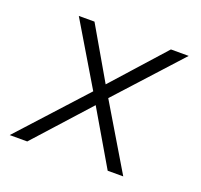

<svg xmlns="http://www.w3.org/2000/svg" viewBox="-98 -638 783 748"><g transform="rotate(20 293.5 -264.0)"><path d="M296.9 -313.5 489.3 -528.3H563L324.7 -266.6L483.9 0H419.4L288.1 -224.1L85.9 0H13.2L260.7 -271.5L107.4 -528.3H172.4Z"/></g></svg>

Font: Roboto Mono Light
Style: Italic
Weight: 300
Designer: Google
Version: Version 2.000985; 2015; ttfautohint (v1.3)